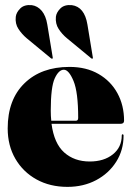

<svg xmlns="http://www.w3.org/2000/svg" viewBox="-20 -719 518 749"><path d="M464 -248Q464 -236 450 -236H181Q191 -159.5 230.5 -124.2Q270 -89 330 -89Q385.5 -89 420.2 -116.8Q455 -144.5 455 -191Q455 -195 458 -195Q462 -195 462 -190Q462 -133 433.2 -87.8Q404.5 -42.5 355 -16.2Q305.5 10 243 10Q175 10 122.5 -19Q70 -48 40 -99.5Q10 -151 10 -218Q10 -330.5 75.5 -394.2Q141 -458 251 -458Q316.5 -458 364.2 -430.5Q412 -403 438 -355.5Q464 -308 464 -248ZM178 -287Q178 -266.5 180 -248H276Q285 -248 285 -259Q285 -359.5 266.8 -403.2Q248.5 -447 229 -447Q209 -447 193.5 -413.2Q178 -379.5 178 -287ZM164.5 -623.5 185.5 -496Q186.5 -492 185 -490.5Q182.5 -489 179 -491.5L84.5 -569.5Q65.5 -585.5 52 -606Q38.5 -626.5 41.5 -653.5Q43.5 -670.5 59 -686Q74.5 -701.5 103.5 -699Q126.5 -696 142.8 -676.8Q159 -657.5 164.5 -623.5ZM321 -623.5 342 -496Q343 -492 341.5 -490.5Q339.5 -489 336 -491.5L241.5 -569.5Q222 -585.5 208.8 -606Q195.5 -626.5 198 -653.5Q200 -670.5 215.5 -686Q231 -701.5 260 -699Q309.5 -692.5 321 -623.5Z"/></svg>

Font: Fraunces 144pt Black
Style: Regular
Weight: 900
Version: Version 1.000;[0bf87f6ff]